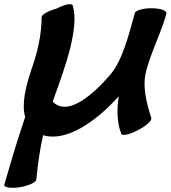

<svg xmlns="http://www.w3.org/2000/svg" viewBox="-50 -596 808 909"><path d="M147 -514C147 -435 129 -352 100 -271C73 -191 51 -106 69 -42C27 81 -12 218 -30 280C-30 292 4 297 46 290C88 283 122 266 122 254C129 184 138 114 154 44C261 77 401 -16 512 -140C503 -78 503 -17 524 37C529 49 564 41 603 20C643 0 671 -26 666 -38C644 -110 621 -189 644 -267C660 -326 685 -384 708 -443C720 -473 730 -503 738 -533C740 -546 708 -557 667 -557C625 -557 590 -546 588 -533C560 -433 530 -307 469 -239C388 -145 281 -57 214 -103C208 -106 204 -111 200 -115C201 -120 203 -124 204 -128C259 -279 327 -467 294 -571C289 -582 255 -575 217 -555C179 -545 146 -526 147 -514Z"/></svg>

Font: Nupuram Black Oblique
Style: Regular
Weight: 900
Designer: Santhosh Thottingal (santhosh.thottingal@gmail.com)
Foundry: SMC
Version: Version 1.000